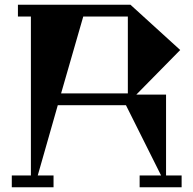

<svg xmlns="http://www.w3.org/2000/svg" viewBox="-20 -794 820 814"><path d="M684 -50H750V0H572V-50H663L514 -348H225L140 -50H207V0H30V-50H111V-724H56V-774H533L744 -582L558 -393H684ZM333 -724 239 -398H522V-724Z"/></svg>

Font: Chokokutai
Style: Regular
Weight: 400
Designer: 108号,108go
Foundry: Font Zone 108
Version: Version 1.000; ttfautohint (v1.8.3)